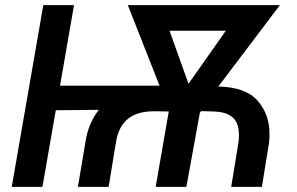

<svg xmlns="http://www.w3.org/2000/svg" viewBox="-20 -731 1160 751"><path d="M404.8 0 433.6 -174.8C447.8 -262.2 500.5 -295.9 584.5 -295.9C585 -295.9 585.4 -295.9 586.4 -295.9L640.1 -294.9L588.9 0H709L761.7 -290L767.1 -296.4L817.4 -294.9C875.5 -293 907.2 -269.5 913.1 -224.6C914.1 -217.8 914.6 -210.4 914.6 -202.1C914.6 -192.9 914.1 -183.1 912.6 -172.4L884.3 0H1004.4L1032.2 -171.9C1033.7 -184.1 1034.2 -195.8 1034.2 -207C1034.2 -258.3 1018.6 -302.2 987.3 -337.4C955.6 -373 904.8 -391.1 834 -392.6L1074.7 -710.9H480L604 -396H214.8L269.5 -710.9H149.4L25.9 0H146L198.2 -299.8L366.7 -301.3C338.9 -266.6 320.8 -223.1 313.5 -171.4L284.7 0ZM643.1 -610.8H863.3L717.3 -403.3Z"/></svg>

Font: Roboto Medium
Style: Italic
Weight: 500
Italic angle: -12°
Designer: Google
Version: Version 2.137; 2017